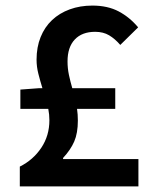

<svg xmlns="http://www.w3.org/2000/svg" viewBox="-20 -668 553 688"><path d="M51 0V-71Q99 -95 128 -138.5Q157 -182 157 -237Q157 -248 156 -257.5Q155 -267 153 -278H53V-347L120 -352H132Q124 -378 117.5 -403.5Q111 -429 111 -454Q111 -499 125.5 -535Q140 -571 166.5 -596Q193 -621 230 -634.5Q267 -648 311 -648Q366 -648 405.5 -627Q445 -606 475 -570L411 -507Q392 -529 371 -541.5Q350 -554 321 -554Q274 -554 248 -526.5Q222 -499 222 -448Q222 -423 227 -399.5Q232 -376 239 -352H393V-278H256Q259 -258 259 -236Q259 -191 246 -161Q233 -131 206 -102V-98H476V0Z"/></svg>

Font: Giro Sans Semibold
Style: Regular
Weight: 600
Designer: Paul D. Hunt
Foundry: Adobe Systems Incorporated
Version: Version 1.000;PS 1.0;hotconv 1.0.88;makeotf.lib2.5.647800